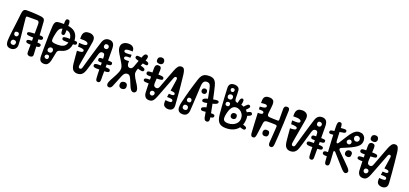

<svg xmlns="http://www.w3.org/2000/svg" viewBox="39 -1994 6906 3241"><g transform="rotate(20 3492.5 -374.0)"><path d="M544 -46Q545.5 -15.5 528.8 -4.2Q512 7 490 7Q468.5 7 451.8 -5.5Q435 -18 435 -45Q435 -82 435.5 -134.8Q436 -187.5 436.5 -252.8Q437 -318 437.5 -393.2Q438 -468.5 438 -551Q438 -580.5 428.2 -594.8Q418.5 -609 396 -609Q354 -609 312 -609Q270 -609 228 -609Q211 -609 206.8 -601.5Q202.5 -594 204 -576Q208 -529 215 -465Q222 -401 229.2 -333.5Q236.5 -266 241.8 -206Q247 -146 247 -106Q247 -61 218 -33Q189 -5 144 -5Q93 -5 70 -35.2Q47 -65.5 50 -130Q53 -193 63.2 -275.8Q73.5 -358.5 85.5 -449.5Q97.5 -540.5 106 -628Q110 -665 125 -685.5Q140 -706 181 -706Q226 -706 264.5 -704.8Q303 -703.5 341.2 -700.8Q379.5 -698 423 -694Q466 -690.5 486.5 -676.2Q507 -662 510 -626Q516.5 -537.5 522.5 -437.2Q528.5 -337 534 -236.5Q539.5 -136 544 -46ZM406 -251Q433 -253.5 464.5 -255.2Q496 -257 523 -257Q557.5 -257 579.2 -252Q601 -247 600 -223Q600 -204.5 582.2 -195.8Q564.5 -187 533 -186Q501 -184.5 467.5 -184Q434 -183.5 410 -184Q371 -185.5 359.5 -194.8Q348 -204 348 -218Q348 -231.5 358.8 -239.8Q369.5 -248 406 -251ZM384 -379Q416.5 -382 450.2 -383.5Q484 -385 526 -385Q560.5 -385 579.2 -378.2Q598 -371.5 598 -349Q598 -330.5 581.2 -322.5Q564.5 -314.5 527 -313Q485 -311 451 -311.2Q417 -311.5 384 -313Q346.5 -314.5 330.2 -321.5Q314 -328.5 314 -344Q314 -361.5 328.5 -368.8Q343 -376 384 -379ZM151.5 -231Q168 -231 179 -243Q190 -255 190 -270.5Q190 -285 183.2 -297Q176.5 -309 154.5 -309Q134 -309 123 -300.8Q112 -292.5 112 -274Q112 -255.5 124.2 -243.2Q136.5 -231 151.5 -231ZM154.5 -77Q171 -77 182 -91Q193 -105 193 -122Q193 -140 182.2 -152Q171.5 -164 143.5 -164Q129.5 -164 116.8 -152.2Q104 -140.5 104 -114Q104 -102.5 115 -89.8Q126 -77 154.5 -77ZM399 -217Q399 -217 399 -217Q399 -217 399 -217Q399 -217 399 -217Q399 -217 399 -217Q399 -217 399 -217Q399 -217 399 -217Q399 -217 399 -217Q399 -217 399 -217ZM208 -150Q208 -150 208 -150Q208 -150 208 -150Q208 -150 208 -150Q208 -150 208 -150Z M757.5 -452Q752 -422 751 -403.2Q750 -384.5 752.8 -373.8Q755.5 -363 761.5 -357Q771.5 -347.5 798.2 -342.8Q825 -338 868.5 -338Q924.5 -338 959.5 -354Q994.5 -370 1011 -402Q1027.5 -434 1027.5 -482Q1027.5 -527.5 1012.2 -559.2Q997 -591 968.2 -607.5Q939.5 -624 898.5 -624Q865 -624 843.5 -618.8Q822 -613.5 808.5 -600Q799.5 -591 792.5 -579Q785.5 -567 780 -549.8Q774.5 -532.5 769 -508.5Q763.5 -484.5 757.5 -452ZM666.5 -66Q666.5 -157.5 667 -250.8Q667.5 -344 669.5 -432.5Q671.5 -521 676.5 -599Q679 -632 685.2 -651.5Q691.5 -671 702.5 -682Q711.5 -691 726.2 -695.8Q741 -700.5 765.2 -702.2Q789.5 -704 826.5 -704Q918 -704 971 -688.5Q1024 -673 1057.5 -639Q1083 -613.5 1096.2 -574Q1109.5 -534.5 1109.5 -482Q1109.5 -426.5 1094.8 -384Q1080 -341.5 1054.5 -316Q1030 -291.5 1001.5 -278.2Q973 -265 943.5 -258Q928.5 -254.5 917.2 -248.5Q906 -242.5 898.5 -232.2Q891 -222 887.5 -206Q878.5 -165 870.8 -122.2Q863 -79.5 854.5 -45Q846.5 -10.5 824.5 16.8Q802.5 44 757.5 44Q708 43 687.2 15.5Q666.5 -12 666.5 -66ZM846.5 -738.5Q847 -766.5 855.2 -783Q863.5 -799.5 885 -799.5Q907 -799.5 916.2 -783.8Q925.5 -768 926 -738.5Q926 -711.5 925.2 -681Q924.5 -650.5 923.5 -621Q922.5 -591.5 921.5 -567.5Q920.5 -544.5 913.2 -534.2Q906 -524 887.5 -524Q870.5 -524 863.2 -535.5Q856 -547 854.5 -562.5Q852.5 -588 850.2 -618.5Q848 -649 847 -680.2Q846 -711.5 846.5 -738.5ZM1120.5 -500.5Q1147 -500.5 1156 -493.2Q1165 -486 1165.5 -473Q1166.5 -459 1157.5 -447.8Q1148.5 -436.5 1123.5 -435.5Q1117.5 -435.5 1095.5 -435.5Q1073.5 -435.5 1046.5 -435.8Q1019.5 -436 997.5 -436.2Q975.5 -436.5 969 -436.5Q939.5 -436.5 922.8 -442.5Q906 -448.5 905 -468Q904.5 -488.5 922.5 -494.8Q940.5 -501 968 -502.5Q974.5 -503 996.2 -502.8Q1018 -502.5 1044.5 -502Q1071 -501.5 1092.5 -501Q1114 -500.5 1120.5 -500.5ZM696.5 -74Q706.5 -74 711.5 -66.2Q716.5 -58.5 716.5 -42Q716.5 -21 711.5 -15Q706.5 -9 699.5 -9Q697.5 -9 695.2 -9Q693 -9 690.5 -9L689.5 -74Q691 -74 693 -74Q695 -74 696.5 -74ZM779.5 -168Q803.5 -168 814 -181Q824.5 -194 824.5 -214Q824.5 -231.5 813.5 -244.8Q802.5 -258 782.5 -258Q762.5 -258 748.5 -243Q734.5 -228 734.5 -209.5Q734.5 -188 746.8 -178Q759 -168 779.5 -168ZM767.5 -48Q780 -48 789.8 -56.8Q799.5 -65.5 799.5 -84Q799.5 -103.5 791.2 -112.8Q783 -122 767.5 -122Q749 -122 737.2 -111Q725.5 -100 725.5 -83Q725.5 -69 737.5 -58.5Q749.5 -48 767.5 -48ZM1055.5 -414Q1064.5 -414 1070 -404.8Q1075.5 -395.5 1074.5 -385Q1074 -374 1069.5 -365Q1065 -356 1057.5 -356Q1055.5 -356 1053.8 -356Q1052 -356 1049.5 -356Q1038.5 -356 1032.5 -364.8Q1026.5 -373.5 1026.5 -384Q1026.5 -395.5 1031.5 -404.8Q1036.5 -414 1044.5 -414Q1047 -414 1049.8 -414Q1052.5 -414 1055.5 -414Z M1341.5 7Q1294.5 7 1264.8 -22Q1235 -51 1226.5 -131Q1221.5 -180.5 1216.2 -238.2Q1211 -296 1206.5 -355Q1248 -354.5 1280.2 -361Q1312.5 -367.5 1312.5 -392Q1312.5 -409.5 1286.8 -417.5Q1261 -425.5 1200.5 -426Q1199 -444 1197.5 -460.2Q1196 -476.5 1194.5 -492Q1232 -489.5 1263.5 -489Q1295 -488.5 1314.2 -495.8Q1333.5 -503 1333.5 -523Q1333.5 -542 1303 -554Q1272.5 -566 1189.5 -563Q1189.5 -567.5 1189.2 -571.5Q1189 -575.5 1188.8 -579.2Q1188.5 -583 1188.5 -587Q1187.5 -621.5 1196 -649.5Q1204.5 -677.5 1229 -694.2Q1253.5 -711 1300.5 -711Q1353 -711 1384.5 -680.8Q1416 -650.5 1404.5 -580Q1398 -540.5 1388.2 -484Q1378.5 -427.5 1367.2 -365Q1356 -302.5 1345.8 -243.2Q1335.5 -184 1328.5 -138Q1325 -114 1332.8 -101Q1340.5 -88 1357.5 -88Q1371 -88 1379.2 -96Q1387.5 -104 1392.5 -121Q1406.5 -170 1425.5 -236.8Q1444.5 -303.5 1465.5 -374.8Q1486.5 -446 1506 -510.2Q1525.5 -574.5 1539.5 -618Q1556 -672 1584.8 -694.5Q1613.5 -717 1654.5 -717Q1703.5 -717 1729.2 -687.5Q1755 -658 1755.5 -591Q1756.5 -503.5 1757 -406.2Q1757.5 -309 1757.5 -211.8Q1757.5 -114.5 1757.5 -27Q1757.5 -3 1747.8 9Q1738 21 1718.5 21Q1699 21 1689 10.5Q1679 0 1676.5 -27Q1676.5 -30 1676.2 -33.2Q1676 -36.5 1675.8 -40Q1675.5 -43.5 1675 -47Q1674.5 -55.5 1674 -64.2Q1673.5 -73 1673 -82Q1672.5 -90.5 1672.2 -98.8Q1672 -107 1671.5 -116Q1671 -143 1670.2 -172Q1669.5 -201 1669.5 -230Q1669.5 -240 1669.5 -249.2Q1669.5 -258.5 1669.5 -268Q1669.5 -275.5 1669.5 -282.5Q1669.5 -289.5 1669.5 -297Q1669.5 -329.5 1668.2 -366.5Q1667 -403.5 1665.5 -428Q1664 -453.5 1652.5 -464.2Q1641 -475 1620.5 -475Q1599 -475 1586.8 -462.2Q1574.5 -449.5 1565.5 -420Q1559 -398.5 1548 -360.2Q1537 -322 1523.8 -276Q1510.5 -230 1497 -184.5Q1483.5 -139 1471.5 -102Q1456.5 -56 1435.5 -32.5Q1414.5 -9 1390.2 -1Q1366 7 1341.5 7ZM1652.5 -548Q1667 -548 1678.8 -559.5Q1690.5 -571 1690.5 -591Q1690.5 -608.5 1678.5 -619.2Q1666.5 -630 1644.5 -630Q1628 -630 1618.2 -619Q1608.5 -608 1608.5 -586Q1608.5 -567.5 1620.8 -557.8Q1633 -548 1652.5 -548ZM1614.5 -186Q1587.5 -187 1571.5 -194.8Q1555.5 -202.5 1555.5 -221Q1555.5 -243 1572.5 -250.2Q1589.5 -257.5 1618.5 -258Q1655.5 -259 1689.8 -259.2Q1724 -259.5 1760.5 -259Q1804 -258.5 1823.2 -251.2Q1842.5 -244 1842.5 -222Q1842.5 -202 1822.5 -195.2Q1802.5 -188.5 1760.5 -187Q1729 -186 1687.5 -185.8Q1646 -185.5 1614.5 -186ZM1630.5 -309Q1614 -309.5 1604.2 -317.5Q1594.5 -325.5 1594.5 -342Q1594.5 -360 1604.5 -368.2Q1614.5 -376.5 1632.5 -377Q1675.5 -379 1706.2 -379.2Q1737 -379.5 1770.5 -379Q1809 -378.5 1823.8 -373.2Q1838.5 -368 1838.5 -346Q1838.5 -326.5 1822.8 -319Q1807 -311.5 1771.5 -310Q1735.5 -308.5 1700.8 -308.2Q1666 -308 1630.5 -309ZM1271.5 -601Q1256 -600.5 1245.8 -607.5Q1235.5 -614.5 1235.5 -631Q1235.5 -651.5 1242.8 -660.2Q1250 -669 1268.5 -671Q1277 -672 1285.5 -672.8Q1294 -673.5 1302.2 -674Q1310.5 -674.5 1318.5 -675Q1332 -676 1345.2 -670Q1358.5 -664 1358.5 -642Q1358.5 -622 1349.2 -613.2Q1340 -604.5 1322.5 -603Q1308.5 -601.5 1295.2 -601.2Q1282 -601 1271.5 -601ZM1362.5 -539Q1362.5 -539 1362.5 -539Q1362.5 -539 1362.5 -539Q1362.5 -539 1362.5 -539Q1362.5 -539 1362.5 -539Q1362.5 -539 1362.5 -539Q1362.5 -539 1362.5 -539Q1362.5 -539 1362.5 -539Q1362.5 -539 1362.5 -539Q1362.5 -539 1362.5 -539Q1362.5 -539 1362.5 -539Q1362.5 -539 1362.5 -539Q1362.5 -539 1362.5 -539ZM1300.5 -688Q1300.5 -688 1300.5 -688Q1300.5 -688 1300.5 -688Q1300.5 -688 1300.5 -688Q1300.5 -688 1300.5 -688Q1300.5 -688 1300.5 -688Q1300.5 -688 1300.5 -688Q1300.5 -688 1300.5 -688Q1300.5 -688 1300.5 -688ZM1477.5 -223Q1477.5 -223 1477.5 -223Q1477.5 -223 1477.5 -223Q1477.5 -223 1477.5 -223Q1477.5 -223 1477.5 -223Q1477.5 -223 1477.5 -223Q1477.5 -223 1477.5 -223Q1477.5 -223 1477.5 -223Q1477.5 -223 1477.5 -223Z M1924.5 41Q1905 41 1893 28.8Q1881 16.5 1881 -4.5Q1881 -24 1892.5 -51Q1913 -97 1939.5 -142.8Q1966 -188.5 1987.5 -237Q2002.5 -271 2006.5 -291.2Q2010.5 -311.5 2010.5 -324Q2010.5 -341.5 2003.8 -363Q1997 -384.5 1976.5 -421Q1954 -462.5 1928 -501.5Q1902 -540.5 1878.5 -586Q1869 -604 1864.2 -622.5Q1859.5 -641 1859.5 -658.5Q1859.5 -710 1896 -737.8Q1932.5 -765.5 1987 -765.5Q2016.5 -765.5 2036.5 -758.5Q2056.5 -751.5 2070.5 -737Q2085.5 -722 2090 -705.2Q2094.5 -688.5 2096.5 -665Q2040 -666.5 2010.5 -662.8Q1981 -659 1970.5 -650.2Q1960 -641.5 1960.5 -628Q1961.5 -604 1997 -601Q2032.5 -598 2097.5 -606Q2097.5 -590.5 2096.8 -578Q2096 -565.5 2094.5 -551Q2035.5 -554 2015.5 -546.5Q1995.5 -539 1994.5 -521Q1994 -499.5 2014.8 -492.2Q2035.5 -485 2092.5 -491Q2092 -480 2092 -469.2Q2092 -458.5 2092.5 -447Q2095 -418 2108.2 -402Q2121.5 -386 2144.5 -386Q2162.5 -386 2176.8 -396.8Q2191 -407.5 2201.5 -435Q2220.5 -485.5 2240 -540.2Q2259.5 -595 2282.5 -649Q2293 -673.5 2304.8 -684.2Q2316.5 -695 2330 -695Q2347 -695 2357.5 -685.8Q2368 -676.5 2368 -659Q2368 -641 2358.5 -614Q2343 -568.5 2320.8 -523.2Q2298.5 -478 2280.5 -433Q2267 -398.5 2262.8 -377Q2258.5 -355.5 2258.5 -342Q2258.5 -329.5 2264.8 -311Q2271 -292.5 2289.5 -258Q2308.5 -223.5 2330.8 -191.8Q2353 -160 2369.5 -125.5Q2378 -108.5 2382 -94Q2386 -79.5 2386 -67.5Q2386 -46 2370.8 -33Q2355.5 -20 2336.5 -20Q2299 -20 2269.5 -81.5Q2254.5 -113 2241.8 -146.2Q2229 -179.5 2214.5 -211Q2197.5 -249.5 2182.5 -264.8Q2167.5 -280 2142.5 -280Q2118.5 -280 2099.2 -265.8Q2080 -251.5 2063.5 -214Q2040.5 -161 2020.2 -106.8Q2000 -52.5 1977.5 -2Q1968 19.5 1954.2 30.2Q1940.5 41 1924.5 41ZM2338.5 -531Q2315.5 -535 2289.5 -540Q2263.5 -545 2242.5 -550Q2202 -559.5 2186 -570.5Q2170 -581.5 2174.5 -603Q2178.5 -622 2199.5 -624Q2220.5 -626 2252.5 -620Q2276 -615.5 2304.2 -609.2Q2332.5 -603 2355.5 -596Q2393 -585.5 2405 -574.5Q2417 -563.5 2414 -546Q2410.5 -527.5 2394 -526Q2377.5 -524.5 2338.5 -531ZM2258.5 -430 2276.5 -493Q2349.5 -478 2371 -464.2Q2392.5 -450.5 2386.5 -428Q2380.5 -406.5 2353.2 -406.2Q2326 -406 2258.5 -430ZM2136.5 -9Q2109 -9 2093.2 -25.2Q2077.5 -41.5 2077.5 -70Q2077.5 -99 2095.5 -116Q2113.5 -133 2147.5 -133Q2168.5 -133 2185 -117.8Q2201.5 -102.5 2201.5 -65Q2201.5 -40.5 2183.8 -24.8Q2166 -9 2136.5 -9ZM1957.5 -55Q1954.5 -56.5 1950.5 -58.5Q1946.5 -60.5 1942.5 -62Q1932 -66.5 1928 -74.2Q1924 -82 1928.5 -94Q1933 -110 1943.2 -113Q1953.5 -116 1964.5 -112Q1967 -111.5 1969.2 -110.8Q1971.5 -110 1973.5 -109Q1985 -105.5 1989.5 -95Q1994 -84.5 1989.5 -71Q1984.5 -57 1976 -54.2Q1967.5 -51.5 1957.5 -55ZM2195.5 -349Q2195.5 -349 2195.5 -349Q2195.5 -349 2195.5 -349Q2195.5 -349 2195.5 -349Q2195.5 -349 2195.5 -349Q2195.5 -349 2195.5 -349Q2195.5 -349 2195.5 -349Q2195.5 -349 2195.5 -349Q2195.5 -349 2195.5 -349ZM2216.5 -311Q2216.5 -311 2216.5 -311Q2216.5 -311 2216.5 -311Q2216.5 -311 2216.5 -311Q2216.5 -311 2216.5 -311Q2216.5 -311 2216.5 -311Q2216.5 -311 2216.5 -311Q2216.5 -311 2216.5 -311Q2216.5 -311 2216.5 -311ZM1925.5 -6Q1923.5 -7 1920.8 -7.8Q1918 -8.5 1915.5 -9Q1907.5 -11.5 1906 -18.2Q1904.5 -25 1906.5 -31Q1909 -38 1914.2 -42.2Q1919.5 -46.5 1925.5 -44Q1928.5 -43.5 1931 -42.2Q1933.5 -41 1936.5 -40Q1944 -37 1944.8 -30Q1945.5 -23 1942.5 -16Q1940.5 -11 1935.8 -7.8Q1931 -4.5 1925.5 -6Z M2636.5 15Q2586.5 15 2563.8 -14.2Q2541 -43.5 2538.5 -81Q2537.5 -101 2537 -115.2Q2536.5 -129.5 2535.5 -146Q2535 -162 2534.5 -177.8Q2534 -193.5 2533.5 -209Q2533 -221.5 2533 -231Q2533 -240.5 2532.5 -259Q2532 -269 2532 -276.5Q2532 -284 2532 -296Q2532 -304 2532 -312.2Q2532 -320.5 2531.8 -328.8Q2531.5 -337 2531.5 -345Q2531.5 -361.5 2531 -377.5Q2530.5 -393.5 2530.5 -409Q2530 -431.5 2529.8 -452.5Q2529.5 -473.5 2529.5 -492.8Q2529.5 -512 2529.5 -529Q2529.5 -544 2534 -559Q2538.5 -574 2550.8 -584Q2563 -594 2586 -594Q2615.5 -594 2628.2 -577.8Q2641 -561.5 2639.5 -526Q2638.5 -499.5 2636.8 -467.5Q2635 -435.5 2633.2 -402.8Q2631.5 -370 2630 -340.8Q2628.5 -311.5 2627.5 -290Q2626 -253.5 2640.5 -237.2Q2655 -221 2679.5 -221Q2699 -221 2710 -230.8Q2721 -240.5 2728.5 -260Q2742 -295.5 2757.8 -337.5Q2773.5 -379.5 2790.5 -424.2Q2807.5 -469 2824 -513Q2840.5 -557 2855.5 -596Q2874.5 -646.5 2897.2 -676.8Q2920 -707 2957.5 -707Q2995 -707 3010.5 -677.2Q3026 -647.5 3032.5 -591Q3043 -499 3051.8 -412.8Q3060.5 -326.5 3067.8 -239.8Q3075 -153 3081.5 -59Q3085.5 -5 3060 20.5Q3034.5 46 2989.5 46Q2951.5 46 2922.5 26.5Q2893.5 7 2893.5 -46Q2893.5 -51.5 2893.8 -58Q2894 -64.5 2894.5 -70.8Q2895 -77 2895.5 -82Q2959.5 -74.5 2984.5 -80Q3009.5 -85.5 3009.5 -108Q3009.5 -127.5 2988.8 -134.8Q2968 -142 2903.5 -141Q2906 -158.5 2908.2 -174Q2910.5 -189.5 2912.5 -203Q2969.5 -198 2988 -204.5Q3006.5 -211 3006.5 -229Q3006.5 -247 2989 -253.5Q2971.5 -260 2922.5 -263Q2933 -332 2940 -377.2Q2947 -422.5 2953.5 -468Q2956.5 -489 2950 -499.5Q2943.5 -510 2930.5 -510Q2919.5 -510 2911.5 -502.5Q2903.5 -495 2897.5 -480Q2871.5 -412 2848 -351.2Q2824.5 -290.5 2805 -239.5Q2785.5 -188.5 2770.5 -149.5Q2755.5 -110.5 2745.5 -86Q2729 -45 2713 -23.2Q2697 -1.5 2678.5 6.8Q2660 15 2636.5 15ZM2952.5 -612Q2952.5 -612 2952.5 -612Q2952.5 -612 2952.5 -612Q2952.5 -612 2952.5 -612Q2952.5 -612 2952.5 -612Q2952.5 -612 2952.5 -612Q2952.5 -612 2952.5 -612Q2952.5 -612 2952.5 -612Q2952.5 -612 2952.5 -612ZM2984.5 18Q2969 17 2961.8 10.5Q2954.5 4 2954.5 -14Q2954.5 -31.5 2962 -38.5Q2969.5 -45.5 2983.5 -47Q2999.5 -48.5 3010.5 -49.2Q3021.5 -50 3030.5 -50Q3047 -50 3056.8 -43.5Q3066.5 -37 3066.5 -16Q3066.5 -1 3056.2 8Q3046 17 3034.5 18Q3019.5 18.5 3008.5 18.5Q2997.5 18.5 2984.5 18ZM3024 -216Q3019.5 -216 3017.2 -222.2Q3015 -228.5 3015 -254Q3015 -273.5 3018.2 -280.2Q3021.5 -287 3026 -287Q3029 -287 3032.2 -287Q3035.5 -287 3040 -287Q3049 -287 3054 -279.5Q3059 -272 3059 -253Q3059 -232 3053 -224Q3047 -216 3038 -216Q3034.5 -216 3031.2 -216Q3028 -216 3024 -216ZM2486.5 -373Q2462.5 -374 2450.5 -381.8Q2438.5 -389.5 2438.5 -408Q2438.5 -427 2450.8 -434.8Q2463 -442.5 2488.5 -444Q2506 -445 2533.8 -445.5Q2561.5 -446 2592.5 -446Q2623.5 -446 2650.5 -446Q2701.5 -445.5 2719.5 -437.8Q2737.5 -430 2737.5 -408Q2737.5 -388 2718 -382.2Q2698.5 -376.5 2649.5 -374Q2606 -372 2560.2 -372.2Q2514.5 -372.5 2486.5 -373ZM2492.5 -251Q2458 -252.5 2446.2 -259.8Q2434.5 -267 2434.5 -284Q2434.5 -300 2448 -307.2Q2461.5 -314.5 2490.5 -316Q2517 -317.5 2539 -317.8Q2561 -318 2579.5 -317Q2599 -316.5 2609.2 -309.5Q2619.5 -302.5 2619.5 -283Q2619.5 -267.5 2610 -259.2Q2600.5 -251 2579.5 -250Q2558 -249.5 2534.8 -250Q2511.5 -250.5 2492.5 -251ZM2594.5 -622Q2564 -622 2547.2 -633.8Q2530.5 -645.5 2530.5 -671.5Q2530.5 -705.5 2547.8 -721.2Q2565 -737 2593.5 -737Q2625.5 -737 2639.5 -718.2Q2653.5 -699.5 2653.5 -678Q2653.5 -654.5 2637.8 -638.2Q2622 -622 2594.5 -622ZM2644 -75Q2661.5 -75 2674 -88.2Q2686.5 -101.5 2686.5 -119.5Q2686.5 -135.5 2675 -146.2Q2663.5 -157 2644.5 -157Q2627.5 -157 2616 -145.8Q2604.5 -134.5 2604.5 -115.5Q2604.5 -98.5 2616.8 -86.8Q2629 -75 2644 -75Z M3161.5 -135Q3178.5 -206.5 3193.8 -265.5Q3209 -324.5 3224 -377.2Q3239 -430 3254.8 -481.5Q3270.5 -533 3288.5 -589Q3303.5 -636 3323 -664.5Q3342.5 -693 3373.2 -706Q3404 -719 3453.5 -719Q3487 -719 3514.2 -709.8Q3541.5 -700.5 3562 -674Q3582.5 -647.5 3595.5 -596Q3607 -551 3620 -494.5Q3633 -438 3646 -377Q3659 -316 3670.8 -257Q3682.5 -198 3692.2 -147Q3702 -96 3708.5 -60Q3712.5 -37.5 3711 -19.2Q3709.5 -1 3699.5 9.5Q3689.5 20 3668.5 20Q3647 20 3634.2 4.2Q3621.5 -11.5 3616.5 -40Q3604 -114 3591.2 -186.8Q3578.5 -259.5 3564 -338.8Q3549.5 -418 3530.5 -511Q3518.5 -572.5 3500 -592.2Q3481.5 -612 3450.5 -612Q3414 -612 3395.2 -588.2Q3376.5 -564.5 3373.5 -505Q3369 -418.5 3365.8 -354.2Q3362.5 -290 3359.5 -240Q3356.5 -190 3354 -147.2Q3351.5 -104.5 3348.5 -60Q3345 -10.5 3319 16.2Q3293 43 3249.5 43Q3199 43 3176.2 19.5Q3153.5 -4 3151.5 -44.2Q3149.5 -84.5 3161.5 -135ZM3274 -182Q3291.5 -182 3301.5 -192.2Q3311.5 -202.5 3311.5 -218Q3311.5 -238.5 3299.5 -249.2Q3287.5 -260 3271 -260Q3255.5 -260 3244.5 -250.2Q3233.5 -240.5 3233.5 -220Q3233.5 -203 3243.5 -192.5Q3253.5 -182 3274 -182ZM3254.5 -39Q3273.5 -39 3285.5 -49.5Q3297.5 -60 3297.5 -79.5Q3297.5 -101 3285.5 -113.5Q3273.5 -126 3250 -126Q3230 -126 3219.2 -114Q3208.5 -102 3208.5 -80Q3208.5 -61 3220.8 -50Q3233 -39 3254.5 -39ZM3194.5 -133Q3183.5 -134.5 3179 -141Q3174.5 -147.5 3177.5 -164Q3180 -179 3185.8 -183.8Q3191.5 -188.5 3203.5 -187ZM3332.5 -162Q3342 -158.5 3346.2 -153.5Q3350.5 -148.5 3351 -142Q3351.5 -135.5 3349.5 -128Q3345 -110 3337.5 -105.5Q3330 -101 3319.5 -101ZM3268.5 -453 3252.5 -379Q3245 -381.5 3242.2 -391.8Q3239.5 -402 3244.5 -422Q3250 -441.5 3255.5 -448Q3261 -454.5 3268.5 -453ZM3350.5 -281V-296Q3353.5 -296 3355 -294.2Q3356.5 -292.5 3356.5 -288Q3356.5 -285 3355 -283.5Q3353.5 -282 3350.5 -281ZM3582.5 -354 3597.5 -282Q3564 -274 3537.5 -270.2Q3511 -266.5 3495.5 -272.2Q3480 -278 3480 -298.5Q3480 -315.5 3502.5 -329Q3525 -342.5 3582.5 -354ZM3646.5 -293 3630.5 -366Q3666 -373 3693.2 -376.5Q3720.5 -380 3736 -374.8Q3751.5 -369.5 3751.5 -349Q3751.5 -334 3730.2 -320.8Q3709 -307.5 3646.5 -293ZM3642.5 -175 3631.5 -243Q3646.5 -247 3656.5 -244.8Q3666.5 -242.5 3671.5 -233.8Q3676.5 -225 3676.5 -208.5Q3676.5 -194.5 3668.2 -186.8Q3660 -179 3642.5 -175ZM3596.5 -206 3613.5 -132Q3571 -122.5 3540.2 -125Q3509.5 -127.5 3509.5 -156.5Q3509.5 -174 3529.2 -184.5Q3549 -195 3596.5 -206ZM3685.5 -65 3670.5 -137Q3712.5 -139 3738.2 -135.5Q3764 -132 3764 -104Q3764 -89 3748.5 -79.2Q3733 -69.5 3685.5 -65ZM3463 -402Q3438 -402 3425.8 -414.2Q3413.5 -426.5 3413.5 -448Q3413.5 -469.5 3427.5 -482.2Q3441.5 -495 3461 -495Q3483 -495 3494.8 -481Q3506.5 -467 3506.5 -448.5Q3506.5 -424.5 3492.5 -413.2Q3478.5 -402 3463 -402Z M3941.5 -228Q3928.5 -173.5 3930.2 -139.8Q3932 -106 3953.5 -90.5Q3975 -75 4021.5 -75Q4068 -75 4109.2 -93.5Q4150.5 -112 4176 -145.5Q4201.5 -179 4201.5 -224Q4201.5 -272 4180.5 -305.8Q4159.5 -339.5 4127.8 -357.2Q4096 -375 4063.5 -375Q4032 -375 4009 -358.2Q3986 -341.5 3969.5 -308.8Q3953 -276 3941.5 -228ZM3807.5 -630Q3805.5 -682 3830.2 -705Q3855 -728 3900.5 -728Q3944 -728 3969.8 -708.8Q3995.5 -689.5 3997.5 -651Q4000 -614.5 4000.5 -582.2Q4001 -550 4001.5 -523Q4002.5 -499 4007.5 -484Q4012.5 -469 4025 -462Q4037.5 -455 4061.5 -455Q4120.5 -455 4172.2 -429.5Q4224 -404 4256.2 -359.5Q4288.5 -315 4288.5 -258Q4288.5 -170 4254.5 -109.2Q4220.5 -48.5 4158.5 -17.2Q4096.5 14 4012.5 14Q3965.5 14 3934 2.2Q3902.5 -9.5 3882.8 -33Q3863 -56.5 3852.5 -91.8Q3842 -127 3837.5 -174Q3831.5 -238.5 3826.2 -310.2Q3821 -382 3816.2 -461.8Q3811.5 -541.5 3807.5 -630ZM4209.5 -375 4159.5 -416Q4189 -449.5 4208 -467.8Q4227 -486 4240.2 -490Q4253.5 -494 4265.5 -485Q4280.5 -473.5 4278 -460Q4275.5 -446.5 4257.8 -426.5Q4240 -406.5 4209.5 -375ZM4219.5 -280 4202.5 -332Q4253 -359 4282 -372.8Q4311 -386.5 4325.8 -384.5Q4340.5 -382.5 4348.5 -362Q4354 -346.5 4343.5 -335.8Q4333 -325 4303 -312.5Q4273 -300 4219.5 -280ZM4220.5 -318 4173.5 -330Q4176 -343.5 4180 -351.2Q4184 -359 4191.2 -360.5Q4198.5 -362 4210.5 -357Q4221 -352.5 4224.2 -346.8Q4227.5 -341 4226 -334Q4224.5 -327 4220.5 -318ZM4208.5 -92 4232.5 -150Q4301.5 -136 4322.2 -121.8Q4343 -107.5 4332.5 -84Q4323.5 -64.5 4298.2 -66.8Q4273 -69 4208.5 -92ZM4073.5 -173Q4047 -173 4033.2 -185.8Q4019.5 -198.5 4019.5 -224Q4019.5 -246 4033.8 -260.5Q4048 -275 4073.5 -275Q4095.5 -275 4108.5 -263Q4121.5 -251 4121.5 -223Q4121.5 -199.5 4107 -186.2Q4092.5 -173 4073.5 -173ZM3869.5 -380.5Q3869.5 -363.5 3879 -353.8Q3888.5 -344 3910 -344Q3927.5 -344 3936 -355.2Q3944.5 -366.5 3944.5 -382Q3944.5 -400.5 3935.8 -408.8Q3927 -417 3911 -417Q3891 -417 3880.2 -407.8Q3869.5 -398.5 3869.5 -380.5ZM3906 -663Q3884.5 -663 3877 -654Q3869.5 -645 3869.5 -632Q3869.5 -616.5 3879.2 -606.2Q3889 -596 3903 -596Q3915.5 -596 3926 -604.5Q3936.5 -613 3936.5 -629Q3936.5 -646 3929 -654.5Q3921.5 -663 3906 -663ZM3910 -552Q3888 -552 3874.8 -539.5Q3861.5 -527 3861.5 -510.5Q3861.5 -489 3873 -476.5Q3884.5 -464 3908.5 -464Q3928.5 -464 3940 -476.2Q3951.5 -488.5 3951.5 -509Q3951.5 -530 3938.8 -541Q3926 -552 3910 -552ZM4256.5 -205 4249.5 -253Q4259 -253 4265.2 -251Q4271.5 -249 4274.5 -243.2Q4277.5 -237.5 4277.5 -226Q4277.5 -219 4275.5 -214.2Q4273.5 -209.5 4268.8 -207.2Q4264 -205 4256.5 -205ZM4121.5 -427 4055.5 -446Q4066 -512 4080.2 -533.5Q4094.5 -555 4112.5 -551Q4133.5 -546.5 4136.5 -522Q4139.5 -497.5 4121.5 -427ZM3892.5 -699.5Q3892.5 -705.5 3896.5 -707.2Q3900.5 -709 3903 -709Q3908.5 -709 3911.5 -705.8Q3914.5 -702.5 3914.5 -696Q3914.5 -692.5 3911.5 -689.8Q3908.5 -687 3906 -687Q3898.5 -687 3895.5 -689.5Q3892.5 -692 3892.5 -699.5Z M4912.5 -626Q4909 -513.5 4904.5 -404.8Q4900 -296 4894.5 -205Q4893 -181 4892.8 -172.8Q4892.5 -164.5 4891.5 -153Q4891 -146.5 4890.8 -142.5Q4890.5 -138.5 4890.2 -134.5Q4890 -130.5 4889.5 -124Q4889 -114.5 4888.2 -104.2Q4887.5 -94 4886.5 -84Q4886 -75 4885.8 -68.2Q4885.5 -61.5 4884.5 -54Q4884 -43 4883.2 -34.8Q4882.5 -26.5 4881.5 -19Q4881 -12.5 4880.5 -8Q4880 -3.5 4878.5 8Q4876.5 23.5 4866.8 38.2Q4857 53 4834.5 53Q4810 53 4799.5 35Q4789 17 4790.5 -9Q4795 -86.5 4801 -156.5Q4807 -226.5 4810.5 -294Q4811.5 -312 4804.5 -320.2Q4797.5 -328.5 4778.5 -329Q4748.5 -330 4710.2 -331Q4672 -332 4634.5 -331Q4605.5 -329.5 4592.5 -319Q4579.5 -308.5 4575.5 -283Q4569.5 -239.5 4562 -182.5Q4554.5 -125.5 4545.5 -61Q4542 -32.5 4531.5 -14.8Q4521 3 4497.5 3Q4473 3 4463 -14.2Q4453 -31.5 4451.5 -60Q4445.5 -146.5 4441.5 -238Q4437.5 -329.5 4433.5 -415Q4481 -412 4501.2 -419.5Q4521.5 -427 4521.5 -445Q4521.5 -457 4513.2 -464.2Q4505 -471.5 4485 -474.2Q4465 -477 4430.5 -476Q4430.5 -486.5 4430 -499.8Q4429.5 -513 4429.5 -525Q4496.5 -528 4518 -538.2Q4539.5 -548.5 4539.5 -565.5Q4539.5 -584.5 4524.2 -590.2Q4509 -596 4484 -594.5Q4459 -593 4428.5 -589Q4428.5 -595 4428.5 -600.8Q4428.5 -606.5 4428.5 -616Q4427 -674.5 4450.5 -700.2Q4474 -726 4526.5 -726Q4582 -726 4605 -699Q4628 -672 4619.5 -597Q4616 -562.5 4612.2 -528.5Q4608.5 -494.5 4605.5 -469Q4602.5 -440.5 4612.2 -427Q4622 -413.5 4643.5 -412Q4676.5 -410 4710 -408.5Q4743.5 -407 4791.5 -406Q4804.5 -406 4809.5 -411.8Q4814.5 -417.5 4814.5 -430Q4814 -479 4813.8 -527.5Q4813.5 -576 4813.5 -626Q4813.5 -646.5 4825.8 -662.8Q4838 -679 4865.5 -679Q4893.5 -679 4903.5 -663Q4913.5 -647 4912.5 -626ZM4673.5 -195Q4707 -195 4719.8 -180.8Q4732.5 -166.5 4732.5 -139.5Q4732.5 -112 4718.2 -97.5Q4704 -83 4671.5 -83Q4650 -83 4635.2 -98Q4620.5 -113 4620.5 -143Q4620.5 -164 4634.8 -179.5Q4649 -195 4673.5 -195ZM4480.5 -120Q4468.5 -120 4462.5 -129.8Q4456.5 -139.5 4456.5 -159Q4456.5 -177 4463.2 -187Q4470 -197 4483.5 -197Q4489 -197 4493.8 -197Q4498.5 -197 4504.5 -197Q4516.5 -197 4521.5 -186.5Q4526.5 -176 4526.5 -160Q4526.5 -140 4519.5 -130Q4512.5 -120 4497.5 -120Q4493 -120 4489 -120Q4485 -120 4480.5 -120ZM4852.5 -667Q4879 -667 4891.2 -654.5Q4903.5 -642 4903.5 -629Q4903.5 -603 4893.5 -592.5Q4883.5 -582 4868 -582Q4842 -582 4830.2 -595.5Q4818.5 -609 4818.5 -636Q4818.5 -650 4827.8 -658.5Q4837 -667 4852.5 -667ZM4490 -25.5Q4480.5 -25.5 4475.8 -34.2Q4471 -43 4471 -53.5Q4471 -65 4475.8 -74.5Q4480.5 -84 4491 -84.5Q4495 -84.5 4498.8 -85Q4502.5 -85.5 4506 -85.5Q4516 -86.5 4520.5 -77.8Q4525 -69 4525 -57.5Q4525 -46.5 4519.8 -36Q4514.5 -25.5 4503 -25.5Q4500 -25.5 4496.5 -25.5Q4493 -25.5 4490 -25.5Z M5169 7Q5122 7 5092.2 -22Q5062.5 -51 5054 -131Q5049 -180.5 5043.8 -238.2Q5038.5 -296 5034 -355Q5075.5 -354.5 5107.8 -361Q5140 -367.5 5140 -392Q5140 -409.5 5114.2 -417.5Q5088.5 -425.5 5028 -426Q5026.5 -444 5025 -460.2Q5023.5 -476.5 5022 -492Q5059.5 -489.5 5091 -489Q5122.5 -488.5 5141.8 -495.8Q5161 -503 5161 -523Q5161 -542 5130.5 -554Q5100 -566 5017 -563Q5017 -567.5 5016.8 -571.5Q5016.5 -575.5 5016.2 -579.2Q5016 -583 5016 -587Q5015 -621.5 5023.5 -649.5Q5032 -677.5 5056.5 -694.2Q5081 -711 5128 -711Q5180.5 -711 5212 -680.8Q5243.5 -650.5 5232 -580Q5225.5 -540.5 5215.8 -484Q5206 -427.5 5194.8 -365Q5183.5 -302.5 5173.2 -243.2Q5163 -184 5156 -138Q5152.5 -114 5160.2 -101Q5168 -88 5185 -88Q5198.5 -88 5206.8 -96Q5215 -104 5220 -121Q5234 -170 5253 -236.8Q5272 -303.5 5293 -374.8Q5314 -446 5333.5 -510.2Q5353 -574.5 5367 -618Q5383.5 -672 5412.2 -694.5Q5441 -717 5482 -717Q5531 -717 5556.8 -687.5Q5582.5 -658 5583 -591Q5584 -503.5 5584.5 -406.2Q5585 -309 5585 -211.8Q5585 -114.5 5585 -27Q5585 -3 5575.2 9Q5565.5 21 5546 21Q5526.5 21 5516.5 10.5Q5506.5 0 5504 -27Q5504 -30 5503.8 -33.2Q5503.5 -36.5 5503.2 -40Q5503 -43.5 5502.5 -47Q5502 -55.5 5501.5 -64.2Q5501 -73 5500.5 -82Q5500 -90.5 5499.8 -98.8Q5499.5 -107 5499 -116Q5498.5 -143 5497.8 -172Q5497 -201 5497 -230Q5497 -240 5497 -249.2Q5497 -258.5 5497 -268Q5497 -275.5 5497 -282.5Q5497 -289.5 5497 -297Q5497 -329.5 5495.8 -366.5Q5494.5 -403.5 5493 -428Q5491.5 -453.5 5480 -464.2Q5468.5 -475 5448 -475Q5426.5 -475 5414.2 -462.2Q5402 -449.5 5393 -420Q5386.5 -398.5 5375.5 -360.2Q5364.5 -322 5351.2 -276Q5338 -230 5324.5 -184.5Q5311 -139 5299 -102Q5284 -56 5263 -32.5Q5242 -9 5217.8 -1Q5193.5 7 5169 7ZM5480 -548Q5494.5 -548 5506.2 -559.5Q5518 -571 5518 -591Q5518 -608.5 5506 -619.2Q5494 -630 5472 -630Q5455.5 -630 5445.8 -619Q5436 -608 5436 -586Q5436 -567.5 5448.2 -557.8Q5460.5 -548 5480 -548ZM5442 -186Q5415 -187 5399 -194.8Q5383 -202.5 5383 -221Q5383 -243 5400 -250.2Q5417 -257.5 5446 -258Q5483 -259 5517.2 -259.2Q5551.5 -259.5 5588 -259Q5631.5 -258.5 5650.8 -251.2Q5670 -244 5670 -222Q5670 -202 5650 -195.2Q5630 -188.5 5588 -187Q5556.5 -186 5515 -185.8Q5473.5 -185.5 5442 -186ZM5458 -309Q5441.5 -309.5 5431.8 -317.5Q5422 -325.5 5422 -342Q5422 -360 5432 -368.2Q5442 -376.5 5460 -377Q5503 -379 5533.8 -379.2Q5564.5 -379.5 5598 -379Q5636.5 -378.5 5651.2 -373.2Q5666 -368 5666 -346Q5666 -326.5 5650.2 -319Q5634.5 -311.5 5599 -310Q5563 -308.5 5528.2 -308.2Q5493.5 -308 5458 -309ZM5099 -601Q5083.5 -600.5 5073.2 -607.5Q5063 -614.5 5063 -631Q5063 -651.5 5070.2 -660.2Q5077.5 -669 5096 -671Q5104.5 -672 5113 -672.8Q5121.5 -673.5 5129.8 -674Q5138 -674.5 5146 -675Q5159.5 -676 5172.8 -670Q5186 -664 5186 -642Q5186 -622 5176.8 -613.2Q5167.5 -604.5 5150 -603Q5136 -601.5 5122.8 -601.2Q5109.5 -601 5099 -601ZM5190 -539Q5190 -539 5190 -539Q5190 -539 5190 -539Q5190 -539 5190 -539Q5190 -539 5190 -539Q5190 -539 5190 -539Q5190 -539 5190 -539Q5190 -539 5190 -539Q5190 -539 5190 -539Q5190 -539 5190 -539Q5190 -539 5190 -539Q5190 -539 5190 -539Q5190 -539 5190 -539ZM5128 -688Q5128 -688 5128 -688Q5128 -688 5128 -688Q5128 -688 5128 -688Q5128 -688 5128 -688Q5128 -688 5128 -688Q5128 -688 5128 -688Q5128 -688 5128 -688Q5128 -688 5128 -688ZM5305 -223Q5305 -223 5305 -223Q5305 -223 5305 -223Q5305 -223 5305 -223Q5305 -223 5305 -223Q5305 -223 5305 -223Q5305 -223 5305 -223Q5305 -223 5305 -223Q5305 -223 5305 -223Z M5786 -36Q5778.5 -126 5772.5 -216Q5766.5 -306 5762 -396Q5761.5 -404.5 5761.2 -412.2Q5761 -420 5760.5 -428Q5760 -435 5759.8 -442.2Q5759.5 -449.5 5759.5 -456Q5759 -469 5758.5 -481.2Q5758 -493.5 5757 -506Q5757 -511.5 5756.5 -517Q5756 -522.5 5755.8 -528Q5755.5 -533.5 5755 -539Q5755 -544 5754.8 -549.2Q5754.5 -554.5 5754.5 -559.8Q5754.5 -565 5754 -570Q5753.5 -594 5752.8 -618.5Q5752 -643 5752 -667Q5752 -703 5761.5 -722Q5771 -741 5795 -741Q5819 -741 5827.2 -723.2Q5835.5 -705.5 5837 -673Q5839.5 -627.5 5841.2 -582.8Q5843 -538 5844.8 -498.8Q5846.5 -459.5 5848 -431Q5849 -412.5 5853 -400.8Q5857 -389 5869 -389Q5876.5 -389 5882.5 -394.8Q5888.5 -400.5 5895 -411Q5938 -478 5970.8 -530.8Q6003.5 -583.5 6032.5 -620.2Q6061.5 -657 6092.5 -676.5Q6123.5 -696 6162 -696Q6202 -696 6227 -679.2Q6252 -662.5 6263.5 -635.8Q6275 -609 6275 -579Q6275 -546.5 6262 -519.2Q6249 -492 6215.2 -465.2Q6181.5 -438.5 6120.2 -408.5Q6059 -378.5 5963 -340Q5940.5 -331 5938.8 -316Q5937 -301 5952 -286Q5989 -248.5 6026.2 -212.2Q6063.5 -176 6100.2 -139.5Q6137 -103 6173 -65Q6195.5 -41 6204 -18.2Q6212.5 4.5 6192 25Q6173.5 43 6151 35.5Q6128.5 28 6100 -2Q6047.5 -58.5 5996.2 -118.2Q5945 -178 5891 -237Q5886 -243 5881.8 -245.5Q5877.5 -248 5872 -248Q5855.5 -248 5857 -228Q5860 -175.5 5863.5 -131Q5867 -86.5 5869 -40Q5870.5 -11.5 5861.2 4.8Q5852 21 5827 21Q5808.5 21 5798.5 7.5Q5788.5 -6 5786 -36ZM6112 -233Q6080.5 -233 6064.8 -247.2Q6049 -261.5 6049 -284.5Q6049 -312.5 6066.2 -329.8Q6083.5 -347 6106.5 -347Q6134 -347 6148.5 -334Q6163 -321 6163 -297.5Q6163 -261.5 6150 -247.2Q6137 -233 6112 -233ZM6052 -438Q6068 -438 6080.2 -450Q6092.5 -462 6092.5 -483.5Q6092.5 -497 6081.5 -509Q6070.5 -521 6054 -521Q6037.5 -521 6023.2 -507.5Q6009 -494 6009 -480Q6009 -460.5 6022.8 -449.2Q6036.5 -438 6052 -438ZM6156 -525Q6175.5 -525 6190.2 -538.8Q6205 -552.5 6205 -575.5Q6205 -596 6190.8 -610.2Q6176.5 -624.5 6156 -624.5Q6135 -624.5 6120.2 -612Q6105.5 -599.5 6105.5 -581Q6105.5 -553.5 6120 -539.2Q6134.5 -525 6156 -525ZM6141 -684Q6142.5 -682.5 6144 -681Q6145.5 -679.5 6147 -678Q6151 -674.5 6148.8 -669.5Q6146.5 -664.5 6142 -659Q6137 -654 6131.5 -651.5Q6126 -649 6123 -652Q6121.5 -653.5 6120.5 -654.5Q6119.5 -655.5 6118 -657Q6113.5 -661.5 6115 -667.8Q6116.5 -674 6121 -679Q6125.5 -683.5 6131.8 -685.2Q6138 -687 6141 -684ZM5758 -196Q5772.5 -196 5786 -195.2Q5799.5 -194.5 5813 -192Q5826.5 -190 5832.8 -182.5Q5839 -175 5839 -157Q5839 -140.5 5831.8 -134.5Q5824.5 -128.5 5811 -126Q5800.5 -124.5 5786 -124.2Q5771.5 -124 5757 -124Q5723.5 -124 5709.8 -133.2Q5696 -142.5 5696 -161Q5696 -180 5712 -188Q5728 -196 5758 -196ZM5824 -580 5806 -650Q5856.5 -654.5 5887.2 -656.5Q5918 -658.5 5932 -652.5Q5946 -646.5 5946 -627Q5946 -601 5914 -594.8Q5882 -588.5 5824 -580ZM5799 -575 5817 -505Q5741.5 -498.5 5709.2 -498.8Q5677 -499 5677 -529Q5677 -554.5 5709.2 -560.8Q5741.5 -567 5799 -575Z M6477 15Q6427 15 6404.2 -14.2Q6381.5 -43.5 6379 -81Q6378 -101 6377.5 -115.2Q6377 -129.5 6376 -146Q6375.5 -162 6375 -177.8Q6374.5 -193.5 6374 -209Q6373.5 -221.5 6373.5 -231Q6373.5 -240.5 6373 -259Q6372.5 -269 6372.5 -276.5Q6372.5 -284 6372.5 -296Q6372.5 -304 6372.5 -312.2Q6372.5 -320.5 6372.2 -328.8Q6372 -337 6372 -345Q6372 -361.5 6371.5 -377.5Q6371 -393.5 6371 -409Q6370.5 -431.5 6370.2 -452.5Q6370 -473.5 6370 -492.8Q6370 -512 6370 -529Q6370 -544 6374.5 -559Q6379 -574 6391.2 -584Q6403.5 -594 6426.5 -594Q6456 -594 6468.8 -577.8Q6481.5 -561.5 6480 -526Q6479 -499.5 6477.2 -467.5Q6475.5 -435.5 6473.8 -402.8Q6472 -370 6470.5 -340.8Q6469 -311.5 6468 -290Q6466.5 -253.5 6481 -237.2Q6495.5 -221 6520 -221Q6539.5 -221 6550.5 -230.8Q6561.5 -240.5 6569 -260Q6582.5 -295.5 6598.2 -337.5Q6614 -379.5 6631 -424.2Q6648 -469 6664.5 -513Q6681 -557 6696 -596Q6715 -646.5 6737.8 -676.8Q6760.5 -707 6798 -707Q6835.5 -707 6851 -677.2Q6866.5 -647.5 6873 -591Q6883.5 -499 6892.2 -412.8Q6901 -326.5 6908.2 -239.8Q6915.5 -153 6922 -59Q6926 -5 6900.5 20.5Q6875 46 6830 46Q6792 46 6763 26.5Q6734 7 6734 -46Q6734 -51.5 6734.2 -58Q6734.5 -64.5 6735 -70.8Q6735.5 -77 6736 -82Q6800 -74.5 6825 -80Q6850 -85.5 6850 -108Q6850 -127.5 6829.2 -134.8Q6808.5 -142 6744 -141Q6746.5 -158.5 6748.8 -174Q6751 -189.5 6753 -203Q6810 -198 6828.5 -204.5Q6847 -211 6847 -229Q6847 -247 6829.5 -253.5Q6812 -260 6763 -263Q6773.5 -332 6780.5 -377.2Q6787.5 -422.5 6794 -468Q6797 -489 6790.5 -499.5Q6784 -510 6771 -510Q6760 -510 6752 -502.5Q6744 -495 6738 -480Q6712 -412 6688.5 -351.2Q6665 -290.5 6645.5 -239.5Q6626 -188.5 6611 -149.5Q6596 -110.5 6586 -86Q6569.5 -45 6553.5 -23.2Q6537.5 -1.5 6519 6.8Q6500.5 15 6477 15ZM6793 -612Q6793 -612 6793 -612Q6793 -612 6793 -612Q6793 -612 6793 -612Q6793 -612 6793 -612Q6793 -612 6793 -612Q6793 -612 6793 -612Q6793 -612 6793 -612Q6793 -612 6793 -612ZM6825 18Q6809.5 17 6802.2 10.5Q6795 4 6795 -14Q6795 -31.5 6802.5 -38.5Q6810 -45.5 6824 -47Q6840 -48.5 6851 -49.2Q6862 -50 6871 -50Q6887.5 -50 6897.2 -43.5Q6907 -37 6907 -16Q6907 -1 6896.8 8Q6886.5 17 6875 18Q6860 18.5 6849 18.5Q6838 18.5 6825 18ZM6864.5 -216Q6860 -216 6857.8 -222.2Q6855.5 -228.5 6855.5 -254Q6855.5 -273.5 6858.8 -280.2Q6862 -287 6866.5 -287Q6869.5 -287 6872.8 -287Q6876 -287 6880.5 -287Q6889.5 -287 6894.5 -279.5Q6899.5 -272 6899.5 -253Q6899.5 -232 6893.5 -224Q6887.5 -216 6878.5 -216Q6875 -216 6871.8 -216Q6868.5 -216 6864.5 -216ZM6327 -373Q6303 -374 6291 -381.8Q6279 -389.5 6279 -408Q6279 -427 6291.2 -434.8Q6303.5 -442.5 6329 -444Q6346.5 -445 6374.2 -445.5Q6402 -446 6433 -446Q6464 -446 6491 -446Q6542 -445.5 6560 -437.8Q6578 -430 6578 -408Q6578 -388 6558.5 -382.2Q6539 -376.5 6490 -374Q6446.5 -372 6400.8 -372.2Q6355 -372.5 6327 -373ZM6333 -251Q6298.5 -252.5 6286.8 -259.8Q6275 -267 6275 -284Q6275 -300 6288.5 -307.2Q6302 -314.5 6331 -316Q6357.5 -317.5 6379.5 -317.8Q6401.5 -318 6420 -317Q6439.5 -316.5 6449.8 -309.5Q6460 -302.5 6460 -283Q6460 -267.5 6450.5 -259.2Q6441 -251 6420 -250Q6398.5 -249.5 6375.2 -250Q6352 -250.5 6333 -251ZM6435 -622Q6404.5 -622 6387.8 -633.8Q6371 -645.5 6371 -671.5Q6371 -705.5 6388.2 -721.2Q6405.5 -737 6434 -737Q6466 -737 6480 -718.2Q6494 -699.5 6494 -678Q6494 -654.5 6478.2 -638.2Q6462.5 -622 6435 -622ZM6484.5 -75Q6502 -75 6514.5 -88.2Q6527 -101.5 6527 -119.5Q6527 -135.5 6515.5 -146.2Q6504 -157 6485 -157Q6468 -157 6456.5 -145.8Q6445 -134.5 6445 -115.5Q6445 -98.5 6457.2 -86.8Q6469.5 -75 6484.5 -75Z"/></g></svg>

Font: Kablammo
Style: Regular
Weight: 400
Designer: Travis Kochel, Lizy Gershenzon, Daria Petrova, Ethan Cohen
Foundry: Vectro Type Foundry
Version: Version 1.002